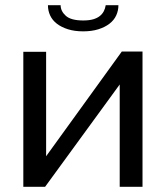

<svg xmlns="http://www.w3.org/2000/svg" viewBox="-20 -721 640 741"><path d="M70 0V-521H158V-118L450 -522H530V0H442V-395L154 0ZM301 -600Q268 -600 242.5 -608Q217 -616 199.5 -629.5Q182 -643 173.5 -661.5Q165 -680 165 -701H214Q214 -678 234 -660Q254 -642 301 -642Q324 -642 339.5 -646.5Q355 -651 365 -659Q375 -667 380.5 -677.5Q386 -688 388 -701H437Q437 -680 428.5 -661.5Q420 -643 402.5 -629.5Q385 -616 359.5 -608Q334 -600 301 -600Z"/></svg>

Font: Rising Sun
Style: Regular
Weight: 400
Designer: Matt McInerney, Pablo Impallari, Rodrigo Fuenzalida (Raleway font), Stephen Hutchings (Greek), Cristiano Sobral (main ch
Foundry: The Rising Sun Project Authors
Version: Version 4.327; ttfautohint (v1.8.4.7-5d5b-dirty)